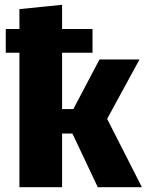

<svg xmlns="http://www.w3.org/2000/svg" viewBox="-20 -781 612 801"><path d="M572 0H388L282 -224H239V0H61V-561H4V-660H61V-743L239 -761V-660H366V-561H239V-326H286L395 -533H562L427 -285Z"/></svg>

Font: Trujillo ExtraBold
Style: Regular
Weight: 800
Designer: Fira Sans original fonts by bBox Type GmbH, Carrois Corporate GbR, & Edenspiekermann AG / Changes by Cristiano Sobral
Foundry: Fira Sans original fonts by bBox Type GmbH, Carrois Corporate GbR, & Edenspiekermann AG / Changes by Cristiano Sobral
Version: Version 4.301;July 28, 2020;FontCreator 13.0.0.2655 64-bit